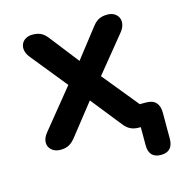

<svg xmlns="http://www.w3.org/2000/svg" viewBox="-96 -587 782 813"><g transform="rotate(-15 294.5 -180.5)"><path d="M512 136C548 136 565 115 565 80V-35C565 -73 547 -95 508 -95H480L352 -252L480 -409C516 -453 491 -497 446 -497C416 -497 398 -488 380 -465L281 -338L182 -465C164 -488 147 -497 116 -497C71 -497 46 -453 82 -409L209 -252L70 -81C34 -37 61 5 106 5C137 5 154 -6 172 -28L280 -165L385 -33C403 -10 422 0 451 0H459V80C459 115 475 136 512 136Z"/></g></svg>

Font: Nunito
Style: Bold
Weight: 700
Designer: Vernon Adams
Foundry: Vernon Adams
Version: Version 3.602